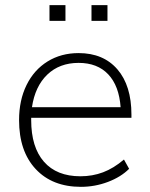

<svg xmlns="http://www.w3.org/2000/svg" viewBox="-20 -718 581 745"><path d="M101 -261V-252Q101 -147 150.5 -90.5Q200 -34 292 -34Q339 -34 380 -49.5Q421 -65 461 -99L481 -63Q449 -31 398.5 -12Q348 7 294 7Q183 7 118.5 -62Q54 -131 54 -252Q54 -329 83 -388Q112 -447 164.5 -479.5Q217 -512 285 -512Q381 -512 435.5 -449Q490 -386 490 -273V-261ZM104 -302H448Q442 -385 400 -429.5Q358 -474 285 -474Q211 -474 163.5 -428.5Q116 -383 104 -302ZM172 -698H234V-637H172ZM335 -698H397V-637H335Z"/></svg>

Font: MuliDisplayVN ExtraLight
Style: Regular
Weight: 200
Designer: Vernon Adams
Foundry: Vernon Adams
Version: Version 2.100